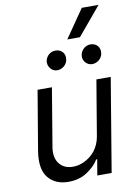

<svg xmlns="http://www.w3.org/2000/svg" viewBox="-103 -1032 787 1105"><g transform="rotate(-10 290.5 -479.5)"><path d="M63.9 -198.9 122.2 -545.5H206L149.1 -204.5Q139.6 -144.9 167.3 -109.4Q195 -73.9 247.2 -73.9Q263.1 -73.9 279.3 -77.6Q295.5 -81.3 313.6 -89.8Q331 -98 346.9 -110.3Q362.9 -122.5 375.9 -139Q388.8 -155.5 398.3 -176.5Q407.7 -197.4 411.9 -223L465.9 -545.5H549.7L458.8 0H375L390.6 -92.3H384.9Q372.5 -71.7 354.8 -54.5Q337 -37.3 313.6 -22Q268.5 7.1 206 7.1Q129.3 7.1 88.1 -43.7Q46.9 -94.5 63.9 -198.9ZM454.5 -965.9H552.6L414.8 -801.1H340.9ZM407 -698.9Q408.7 -709.5 414.2 -718.9Q419.7 -728.3 427.7 -735.3Q435.7 -742.2 445.7 -746.1Q455.6 -750 466.6 -750Q480.1 -750 490.8 -745.2Q501.4 -740.4 508.5 -732.1Q515.6 -723.7 518.5 -712.4Q521.3 -701 519.2 -687.5Q517.4 -676.5 511.9 -667.3Q506.4 -658 498 -651.1Q489.7 -644.2 479.4 -640.3Q469.1 -636.4 458.1 -636.4Q434.7 -636.4 418.7 -654.8Q402.7 -673.3 407 -698.9ZM202.4 -698.9Q204.2 -709.5 209.5 -718.9Q214.8 -728.3 222.8 -735.3Q230.8 -742.2 240.9 -746.1Q251.1 -750 262.1 -750Q275.6 -750 286.2 -745.2Q296.9 -740.4 304 -732.1Q311.1 -723.7 313.9 -712.4Q316.8 -701 314.6 -687.5Q312.9 -676.5 307.4 -667.3Q301.8 -658 293.5 -651.1Q285.2 -644.2 274.9 -640.3Q264.6 -636.4 253.6 -636.4Q230.1 -636.4 214.5 -655.5Q198.9 -675.8 202.4 -698.9Z"/></g></svg>

Font: Inter P
Style: Italic
Weight: 400
Italic angle: -9.40001°
Designer: Rasmus Andersson
Foundry: rsms
Version: Version 3.018;git-588b23468